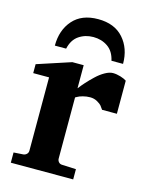

<svg xmlns="http://www.w3.org/2000/svg" viewBox="-110 -782 651 851"><g transform="rotate(15 216.0 -356.5)"><path d="M421.9 -330.1H354Q346.7 -340.8 341.6 -347.2Q336.4 -353.5 321.8 -361.8Q307.1 -370.1 289.1 -370.1Q272 -370.1 255.9 -365.7Q239.7 -361.3 231.9 -356.4L224.1 -352.1V-71.8Q224.1 -62.5 230.2 -55.7Q236.3 -48.8 246.1 -48.8L310.1 -45.9V1H23.9V-45.9L67.9 -48.8Q77.1 -49.8 83.5 -56.2Q89.8 -62.5 89.8 -71.8V-408.2H17.1V-449.2L171.9 -500H224.1V-394Q235.8 -409.2 249.8 -424.8Q263.7 -440.4 283 -458.7Q302.2 -477.1 322.5 -488.5Q342.8 -500 358.9 -500Q375.5 -500 393.8 -494.4Q412.1 -488.8 421.9 -481.9ZM391.1 -550.8H337.9Q328.6 -592.8 300 -612.3Q271.5 -631.8 233.9 -631.8Q196.8 -631.8 168 -612.3Q139.2 -592.8 129.9 -550.8H78.1Q78.1 -622.1 118.4 -668Q158.7 -713.9 233.9 -713.9Q309.6 -713.9 350.3 -667.7Q391.1 -621.6 391.1 -550.8Z"/></g></svg>

Font: Veleka
Style: Bold
Weight: 700
Designer: Stefan Peev, Context Ltd, 2016; SIL International, 1997-2014.
Foundry: Stefan Peev, Context Ltd, 2016
Version: Version 1.000